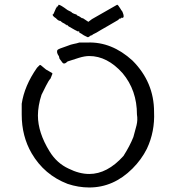

<svg xmlns="http://www.w3.org/2000/svg" viewBox="-20 -790 770 833"><path d="M332 -605.5H335.9H359.4Q464.8 -609.4 554.7 -527.3Q648.4 -433.6 648.4 -304.7Q652.3 -218.8 617.2 -144.5Q593.8 -97.7 554.7 -58.6Q472.7 23.4 367.2 23.4Q320.3 23.4 273.4 7.8Q171.9 -31.2 117.2 -125Q74.2 -199.2 74.2 -293V-339.8Q85.9 -418 140.6 -496.1L152.3 -507.8H156.2L179.7 -488.3L207 -472.7V-468.8L199.2 -449.2Q191.4 -441.4 179.7 -418L160.2 -378.9Q152.3 -355.5 148.4 -332Q144.5 -308.6 144.5 -289.1Q144.5 -214.8 195.3 -132.8Q226.6 -82 277.3 -58.6Q324.2 -35.2 367.2 -35.2Q445.3 -35.2 515.6 -113.3Q543 -156.2 558.6 -195.3Q566.4 -222.7 572.3 -246.1Q578.1 -269.5 574.2 -293Q574.2 -398.4 511.7 -472.7Q445.3 -546.9 367.2 -546.9Q347.7 -546.9 322.3 -539.1Q296.9 -531.2 273.4 -523.4Q257.8 -507.8 250 -519.5L238.3 -535.2L234.4 -550.8V-546.9Q222.7 -566.4 230.5 -574.2Q234.4 -578.1 269.5 -589.8Q289.1 -597.7 300.8 -599.6Q312.5 -601.6 324.2 -605.5ZM363.3 -628.9H359.4L343.8 -636.7L332 -644.5L324.2 -648.4V-652.3L320.3 -656.2V-652.3Q320.3 -652.3 304.7 -660.2Q296.9 -664.1 291 -668Q285.2 -671.9 277.3 -675.8L269.5 -683.6V-679.7Q261.7 -687.5 255.9 -689.5Q250 -691.4 242.2 -699.2Q234.4 -699.2 226.6 -707Q222.7 -710.9 222.7 -710.9Q203.1 -722.7 210.9 -730.5V-726.6L222.7 -753.9Q226.6 -757.8 226.6 -761.7H230.5Q234.4 -769.5 234.4 -769.5Q242.2 -769.5 273.4 -746.1L289.1 -738.3L293 -734.4L300.8 -730.5L312.5 -726.6Q312.5 -722.7 324.2 -718.8L335.9 -710.9H339.8L363.3 -695.3L378.9 -707L488.3 -769.5Q492.2 -769.5 503.9 -750L507.8 -742.2V-746.1Q519.5 -722.7 515.6 -714.8Q507.8 -710.9 507.8 -710.9V-714.8L500 -707V-710.9L492.2 -703.1L445.3 -675.8L418 -660.2L398.4 -648.4Q390.6 -644.5 390.6 -644.5Q382.8 -640.6 382.8 -640.6L378.9 -636.7H375Z"/></svg>

Font: 和音 by 宁静之雨，公众号njzyshare
Style: Regular
Weight: 400
Designer: Steve Matteson
Foundry: Ascender Corporation
Version: Version 6.00;June 8, 2018;FontCreator 11.0.0.2388 32-bit